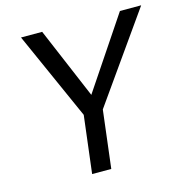

<svg xmlns="http://www.w3.org/2000/svg" viewBox="-105 -810 876 908"><g transform="rotate(-15 333.0 -355.5)"><path d="M235.4 0 269.5 -280.8 77.6 -710.9H181.2L328.6 -362.8L562 -710.9H666L363.3 -282.2L329.1 0Z"/></g></svg>

Font: Ride
Style: Italic
Weight: 400
Version: Version 3.000